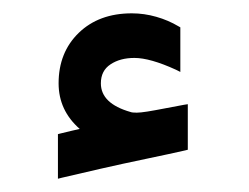

<svg xmlns="http://www.w3.org/2000/svg" viewBox="-20 -1001 373 288"><path d="M99.6 -807.6Q67.9 -835.4 67.9 -876Q67.9 -922.4 98.1 -951.7Q128.4 -981 177.7 -981Q196.3 -981 214.4 -975.8Q232.4 -970.7 248 -961.4L250.5 -960V-957V-900.9V-893.1L243.7 -896.5Q205.1 -914.1 181.6 -914.1Q160.2 -914.1 145.8 -904.5Q131.3 -895 131.3 -876Q131.3 -845.7 175.8 -833Q178.2 -832 185.1 -832Q190.4 -832 201.2 -833.7Q211.9 -835.4 228.3 -838.6Q244.6 -841.8 255.9 -843.8L261.7 -844.7V-838.9V-780.3V-776.4L257.8 -775.4Q236.3 -770.5 199 -762.7Q161.6 -754.9 130.6 -747.8Q99.6 -740.7 72.8 -734.4L66.9 -732.9V-738.8V-795.9V-799.8L70.8 -800.8Q76.2 -802.2 86.9 -804.7Q97.7 -807.1 99.6 -807.6Z"/></svg>

Font: Samim FD
Style: Bold-FD
Weight: 700
Foundry: DejaVu fonts team - Redesigned by Saber Rastikerdar
Version: Version 4.0.1